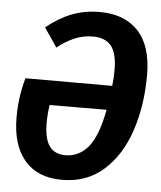

<svg xmlns="http://www.w3.org/2000/svg" viewBox="-52 -752 682 813"><g transform="rotate(5 289.0 -346.0)"><path d="M562 -458Q562 -328 526 -220.5Q490 -113 418 -49Q346 15 241 15Q137 15 82 -50Q27 -115 27 -232Q27 -319 50 -400H419Q423 -435 423 -467Q423 -539 397.5 -570Q372 -601 320 -601Q278 -601 241 -585Q204 -569 169 -541L114 -622Q167 -665 221.5 -686Q276 -707 340 -707Q445 -707 503.5 -644.5Q562 -582 562 -458ZM404 -297 162 -296Q156 -256 156 -220Q156 -153 178.5 -121.5Q201 -90 246 -90Q304 -90 343.5 -137Q383 -184 404 -297Z"/></g></svg>

Font: Fira Sans Condensed SemiBold
Style: Italic
Weight: 600
Width: 3
Italic angle: -8°
Designer: bBox Type GmbH & Carrois Corporate GbR & Edenspiekermann AG
Foundry: bBox Type GmbH & Carrois Corporate GbR & Edenspiekermann AG
Version: Version 4.301